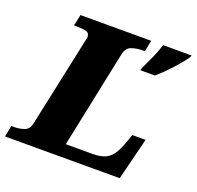

<svg xmlns="http://www.w3.org/2000/svg" viewBox="-150 -847 1004 980"><g transform="rotate(20 352.0 -357.0)"><path d="M512 -567Q529 -602 546 -640Q563 -678 574 -714H729L725 -704Q704 -673 666 -631Q628 -589 587 -554H508ZM-25 0 -13 -61H0Q31 -61 56.5 -70Q82 -79 89 -112L190 -585Q193 -598 195 -607Q197 -616 197 -623Q197 -643 177 -648Q157 -653 125 -653H112L125 -714H509L497 -653H484Q451 -653 424 -643Q397 -633 390 -597L280 -69H425Q466 -69 492 -80Q518 -91 536 -118Q554 -145 570 -192L583 -229H655L598 0Z"/></g></svg>

Font: Noto Serif Black
Style: Italic
Weight: 900
Italic angle: -12°
Designer: Monotype Design Team
Foundry: Monotype Imaging Inc.
Version: Version 2.013